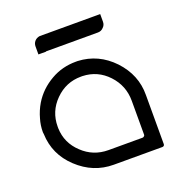

<svg xmlns="http://www.w3.org/2000/svg" viewBox="-108 -649 676 736"><g transform="rotate(-20 230.5 -280.5)"><path d="M439.5 -207Q439.5 -141.6 439.5 -8.8Q439.5 -5.9 437.5 -2.9Q434.6 0 430.7 0Q364.3 0 232.4 0Q149.4 0 85.9 -59.6Q23.4 -118.2 20.5 -202.1Q19.5 -206.1 19.5 -210Q19.5 -238.3 27.3 -263.7Q35.2 -293 50.8 -319.3Q79.1 -366.2 128.9 -394.5Q174.8 -420.9 230.5 -420.9Q234.4 -420.9 238.3 -420.9Q321.3 -417 380.9 -354.5Q440.4 -291 439.5 -209Q439.5 -208 439.5 -207ZM380.9 -68.4Q380.9 -115.2 380.9 -207Q380.9 -268.6 338.9 -313.5Q296.9 -358.4 235.4 -360.4Q232.4 -360.4 229.5 -360.4Q168 -360.4 124 -316.4Q80.1 -272.5 80.1 -210.9Q80.1 -208 80.1 -204.1Q82 -143.6 127 -101.6Q170.9 -59.6 232.4 -59.6Q278.3 -59.6 371.1 -59.6Q375 -59.6 377.9 -62.5Q380.9 -64.5 380.9 -68.4ZM136.7 -496.1Q135.7 -496.1 133.8 -496.1Q126 -496.1 115.2 -496.1Q105.5 -496.1 105.5 -496.1Q105.5 -502.9 105.5 -512.7Q105.5 -521.5 105.5 -528.3Q105.5 -541 113.3 -549.8Q121.1 -558.6 133.8 -560.5Q205.1 -560.5 348.6 -560.5Q355.5 -560.5 368.2 -560.5Q380.9 -560.5 380.9 -560.5Q380.9 -554.7 380.9 -544.9Q380.9 -536.1 380.9 -529.3Q380.9 -515.6 371.1 -506.8Q362.3 -497.1 348.6 -497.1Q278.3 -497.1 136.7 -497.1Q136.7 -497.1 136.7 -496.1Z"/></g></svg>

Font: Citrica
Style: Regular
Weight: 400
Designer: Mario Otalvaro
Version: Version 1.0